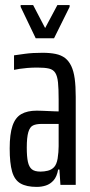

<svg xmlns="http://www.w3.org/2000/svg" viewBox="-20 -725 354 753"><path d="M124 8Q84 8 60.5 -5.5Q37 -19 27.5 -52Q18 -85 18 -143Q18 -199 29 -231.5Q40 -264 63.5 -277.5Q87 -291 124 -291Q134 -291 145.5 -290.5Q157 -290 169 -289.5Q181 -289 192 -288.5Q203 -288 210 -288V-335Q210 -377 207.5 -401.5Q205 -426 197 -439Q189 -452 172.5 -456Q156 -460 127 -460Q105 -460 87.5 -458.5Q70 -457 57 -455Q44 -453 35 -451V-508Q49 -510 78 -514Q107 -518 147 -518Q176 -518 198 -513.5Q220 -509 235 -497.5Q250 -486 259.5 -466Q269 -446 273 -416.5Q277 -387 277 -345V0H217L213 -60H208Q203 -32 190 -17.5Q177 -3 160 2.5Q143 8 124 8ZM139 -52Q153 -52 167.5 -55.5Q182 -59 192 -69.5Q202 -80 206 -103Q210 -129 210 -151.5Q210 -174 210 -202V-239H143Q122 -239 109.5 -233Q97 -227 91 -206.5Q85 -186 85 -146Q85 -110 89.5 -90Q94 -70 105 -61Q116 -52 139 -52ZM120 -575 61 -698V-705H110L157 -615L205 -705H253V-698L192 -575Z"/></svg>

Font: Saira UltraCondensed Medium
Style: Regular
Weight: 500
Width: 1
Designer: Hector Gatti with collaboration of the Omnibus-Type team
Foundry: Omnibus-Type
Version: Version 1.101